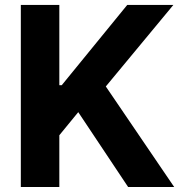

<svg xmlns="http://www.w3.org/2000/svg" viewBox="-20 -747 730 767"><path d="M63.2 0H217V-206.7L292.6 -299L491.8 0H675.8L402.7 -401.6L672.6 -727.3H488.3L226.6 -406.6H217V-727.3H63.2Z"/></svg>

Font: Margiela Sans
Style: Bold
Weight: 700
Designer: Stefan Endress, Andreas Faust
Version: Version 1.100;FEAKit 1.0